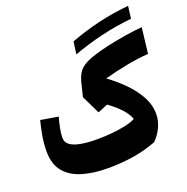

<svg xmlns="http://www.w3.org/2000/svg" viewBox="-158 -1065 1192 1223"><g transform="rotate(-20 438.0 -454.0)"><path d="M830.1 -834Q729.5 -824.7 628.7 -801Q527.8 -777.3 425.3 -740.2L437 -824.2Q537.6 -861.8 636.2 -884.8Q734.9 -907.7 840.8 -918ZM876 -760.7 855.5 -586.9Q786.1 -582 707.3 -567.1Q628.4 -552.2 551.8 -530.8Q610.8 -488.3 661.4 -437Q711.9 -385.7 742.9 -328.4Q773.9 -271 773.9 -210Q773.9 -164.6 752.9 -120.1Q731.9 -75.7 699.2 -44.9Q624.5 -16.1 542.7 -2.9Q460.9 10.3 368.2 10.3Q271.5 10.3 196.3 -12Q121.1 -34.2 78.4 -85.2Q35.6 -136.2 35.6 -222.7Q35.6 -275.4 44.4 -326.2Q53.2 -377 65.9 -426.3L184.6 -406.2Q173.8 -368.7 167 -333.7Q160.2 -298.8 160.2 -269.5Q160.2 -238.3 186.8 -220.2Q213.4 -202.1 259.3 -194.3Q305.2 -186.5 362.8 -186.5Q417 -186.5 469.2 -191.4Q521.5 -196.3 563.2 -205.8Q605 -215.3 628.4 -229Q616.2 -264.6 583.7 -300Q551.3 -335.4 500 -372.6L432.1 -344.7L371.6 -469.7L392.6 -555.2Q402.3 -595.7 418 -621.1Q433.6 -646.5 461.9 -663.8Q490.2 -681.2 538.6 -696.8Q578.6 -710 637.5 -722.9Q696.3 -735.8 759.8 -746.1Q823.2 -756.3 876 -760.7Z"/></g></svg>

Font: Pinar-FD ExtraBold
Style: Regular
Weight: 800
Designer: Amin Abedi
Version: Version 3.000